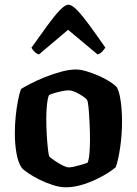

<svg xmlns="http://www.w3.org/2000/svg" viewBox="-20 -795 581 815"><path d="M260 0Q234 0 204.2 -9.5Q174.5 -19 147 -32.8Q119.5 -46.5 99.5 -60.2Q79.5 -74 72.5 -82.5Q57 -104 50 -144Q43 -184 43 -228.5Q43 -267 46.8 -303Q50.5 -339 56.5 -369Q62.5 -399 69 -417Q83 -426 110 -440Q137 -454 170.8 -467.5Q204.5 -481 239.2 -490.5Q274 -500 302.5 -500Q321.5 -500 347 -492.5Q372.5 -485 398.8 -473.5Q425 -462 445.8 -448.8Q466.5 -435.5 476 -424.5Q484 -410 488.8 -386.5Q493.5 -363 495.8 -335.5Q498 -308 498 -280.5Q498 -224 490.2 -170.2Q482.5 -116.5 471.5 -85.5Q459.5 -74.5 436.5 -60Q413.5 -45.5 384 -31.8Q354.5 -18 322.5 -9Q290.5 0 260 0ZM272.5 -84.5Q280.5 -84.5 296.2 -88Q312 -91.5 327.8 -96.2Q343.5 -101 351.5 -104Q357.5 -116.5 359.8 -145.2Q362 -174 362 -205Q362 -236.5 360.2 -272.8Q358.5 -309 356 -337Q353.5 -365 349.5 -370.5Q346 -376.5 332.2 -386Q318.5 -395.5 301.8 -403.5Q285 -411.5 270.5 -411.5Q260.5 -411.5 244.2 -408.2Q228 -405 212.5 -400.5Q197 -396 188 -391.5Q184.5 -384.5 181.8 -368.2Q179 -352 177.8 -331.8Q176.5 -311.5 176.5 -290.5Q176.5 -257 178.5 -222.2Q180.5 -187.5 183.5 -162.2Q186.5 -137 189 -131Q191.5 -128 201.5 -120.5Q211.5 -113 224.8 -104.8Q238 -96.5 251 -90.5Q264 -84.5 272.5 -84.5ZM145.5 -564Q134 -567.5 125.8 -576Q117.5 -584.5 113.5 -592.5Q150 -644 180 -685.2Q210 -726.5 233 -750.8Q256 -775 270.5 -775Q285.5 -775 308.5 -750.8Q331.5 -726.5 361.5 -685.5Q391.5 -644.5 427 -593Q423 -586.5 414.8 -577Q406.5 -567.5 394 -564L269 -668.5Z"/></svg>

Font: Texturina Medium
Style: Regular
Weight: 500
Designer: Guillermo Torres Carreño
Foundry: Omnibus-Type
Version: Version 1.003